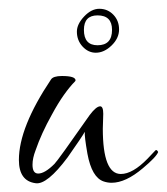

<svg xmlns="http://www.w3.org/2000/svg" viewBox="-20 -413 380 437"><path d="M61 4Q23 -1 23 -49Q23 -123 96 -232Q101 -240 121 -240Q152 -240 152 -230L151 -228Q139 -216 125.5 -197Q112 -178 98 -152Q74 -109 61 -71Q54 -53 54 -38Q54 -18 67 -18Q82 -18 104 -40Q112 -48 184 -151Q199 -171 208 -171Q215 -171 215 -154Q215 -145 214.5 -136.5Q214 -128 214 -120Q214 -17 255 -17Q282 -17 316 -52L334 -71Q337 -73 340 -67Q336 -56 305 -30Q266 3 234 3Q225 3 216 0Q189 -9 179 -63Q172 -103 173 -113Q167 -102 134 -55Q87 8 61 4ZM198 -293Q181 -293 168 -307Q155 -321 155 -341Q155 -358 171.5 -375.5Q188 -393 206 -393Q225 -393 238 -379.5Q251 -366 251 -346Q251 -326 234 -309.5Q217 -293 198 -293ZM202 -310Q235 -310 235 -345Q235 -378 202 -378Q171 -378 171 -345Q171 -310 202 -310Z"/></svg>

Font: Lovers Quarrel
Style: Regular
Weight: 400
Designer: Robert E. Leuschke
Foundry: Robert E. Leuschke
Version: Version 1.010; ttfautohint (v1.8.3)